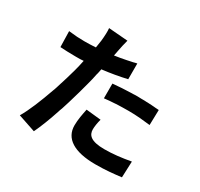

<svg xmlns="http://www.w3.org/2000/svg" viewBox="-175 -1029 1350 1299"><g transform="rotate(30 500.0 -379.5)"><path d="M389 -412C397 -440 403 -468 409 -497L412 -507C413 -514 414 -520 416 -527L418 -536C418 -538 418 -540 419 -541C486 -549 550 -560 610 -574V-697C600 -695 590 -693 581 -690L571 -688C563 -686 555 -685 547 -683L538 -681C508 -675 477 -669 446 -665C449 -679 452 -693 454 -705C458 -727 467 -770 475 -797L325 -809C328 -786 326 -746 322 -709C320 -693 317 -673 313 -651C282 -649 254 -648 225 -648C184 -648 152 -650 101 -656L104 -533C139 -531 175 -529 223 -529C224 -529 226 -529 228 -529H237C253 -529 270 -529 287 -531C281 -500 274 -473 267 -446C255 -401 239 -349 222 -296L219 -286C216 -279 214 -272 212 -265L208 -255C173 -155 133 -56 97 4L233 50C259 -4 287 -77 312 -153L315 -163C316 -165 317 -166 317 -168L321 -178C327 -197 333 -216 339 -235L342 -245C360 -304 376 -362 389 -412ZM893 -497C883 -498 873 -499 863 -499L853 -500C848 -500 843 -501 838 -501L828 -502C820 -502 812 -502 804 -503H794C784 -504 774 -504 764 -504H755C743 -505 732 -505 721 -505C710 -505 700 -505 690 -504H680C628 -503 577 -499 532 -495V-380C561 -383 588 -386 615 -387L625 -388C656 -389 687 -390 721 -390C782 -390 840 -384 890 -378L893 -497ZM905 22 910 -104C838 -91 773 -83 706 -83C599 -83 572 -117 572 -161C572 -183 577 -215 585 -243L469 -255C461 -215 451 -168 451 -122C451 -21 537 36 705 36C785 36 849 29 905 22Z"/></g></svg>

Font: Glow Sans SC Normal
Style: Bold
Weight: 700
Designer: Ryoko NISHIZUKA (kana, bopomofo & ideographs); Paul D. Hunt (Latin, Greek & Cyrillic); Sandoll Communications, Soo-young
Version: Version 0.93